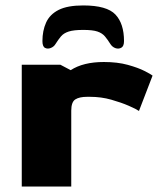

<svg xmlns="http://www.w3.org/2000/svg" viewBox="-20 -686 591 706"><path d="M60 0V-448H202L240 -428Q286 -458 362 -458Q412 -458 450 -447.5Q488 -437 511.5 -425Q535 -413 541 -408L491 -278Q481 -285 453.5 -297Q426 -309 389 -319.5Q352 -330 311 -330H300Q272 -330 257 -320.5Q242 -311 242 -279V0ZM286 -666Q228 -666 195.5 -649.5Q163 -633 149.5 -603Q136 -573 136 -535Q136 -515 145.5 -510Q155 -505 166.5 -509.5Q178 -514 184 -524Q194 -540 204 -552Q214 -564 232.5 -570Q251 -576 286 -576Q321 -576 338.5 -570Q356 -564 366 -552Q376 -540 386 -524Q393 -513 404.5 -509Q416 -505 426 -510.5Q436 -516 436 -535Q436 -599 404.5 -632.5Q373 -666 286 -666Z"/></svg>

Font: Goldman
Style: Bold
Weight: 700
Designer: Jaikishan Patel
Version: Version 1.000; ttfautohint (v1.8.3)